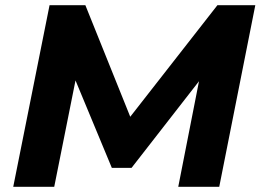

<svg xmlns="http://www.w3.org/2000/svg" viewBox="-20 -720 1004 740"><path d="M171 -700H309L482 -270L818 -700H964L825 0H667L747 -407L487 -73H411L271 -410L189 0H31Z"/></svg>

Font: Argentum Sans SemiBold
Style: Italic
Weight: 600
Italic angle: -11°
Designer: Julieta Ulanovsky (font), Cristiano Sobral (main changes and remaster)
Foundry: Julieta Ulanovsky (font), Cristiano Sobral (main changes and remaster)
Version: Version 2.007;June 15, 2022;FontCreator 14.0.0.2814 64-bit; 